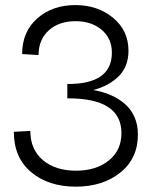

<svg xmlns="http://www.w3.org/2000/svg" viewBox="-20 -717 600 745"><path d="M274.4 7.3Q168 7.3 100.8 -49.1Q33.7 -105.5 33.7 -205.6L97.7 -209Q97.7 -137.2 146.2 -95.9Q194.8 -54.7 275.4 -54.7Q352.5 -54.7 401.9 -94Q451.2 -133.3 451.2 -200.7Q451.2 -336.4 241.2 -335.4V-391.1Q414.1 -390.1 414.1 -512.7Q414.1 -567.9 374.5 -601.3Q335 -634.8 273.4 -634.8Q208.5 -634.8 169.2 -599.1Q129.9 -563.5 129.4 -503.4L65.9 -507.3Q65.9 -593.8 124.5 -645.5Q183.1 -697.3 272.5 -697.3Q358.9 -697.3 418.7 -647.9Q478.5 -598.6 478.5 -520Q478.5 -459 440.9 -421.4Q403.3 -383.8 341.8 -367.7Q378.9 -361.3 409.4 -348.1Q439.9 -335 464.1 -314.2Q488.3 -293.5 501.7 -263.2Q515.1 -232.9 515.1 -195.3Q515.1 -102.1 446.8 -47.4Q378.4 7.3 274.4 7.3Z"/></svg>

Font: HK Grotesk Legacy
Style: Regular
Weight: 400
Designer: Alfredo Marco Pradil
Foundry: Hanken Design Co.
Version: Version 2.022;PS 002.022;hotconv 1.0.88;makeotf.lib2.5.64775